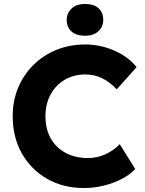

<svg xmlns="http://www.w3.org/2000/svg" viewBox="-20 -937 732 967"><path d="M403 10Q298 10 217 -36.5Q136 -83 90 -164.5Q44 -246 44 -352Q44 -430 71.5 -495.5Q99 -561 148.5 -610Q198 -659 264.5 -686Q331 -713 410 -713Q484 -713 554 -683Q624 -653 668 -599L568 -487Q536 -522 496.5 -542Q457 -562 409 -562Q353 -562 307.5 -536Q262 -510 235.5 -462.5Q209 -415 209 -351Q209 -287 235.5 -240Q262 -193 310.5 -167Q359 -141 423 -141Q470 -141 512 -160.5Q554 -180 583 -211L661 -86Q637 -59 595.5 -37Q554 -15 504 -2.5Q454 10 403 10ZM408 -757Q364 -757 340 -778.5Q316 -800 316 -837Q316 -870 340 -893.5Q364 -917 408 -917Q452 -917 476 -896Q500 -875 500 -837Q500 -803 476 -780Q452 -757 408 -757Z"/></svg>

Font: Readex Pro bold
Style: Bold
Weight: 700
Designer: Bonnie Shaver-Troup, Thomas Jockin
Foundry: Lexend
Version: Version 1.200; ttfautohint (v1.8.3)